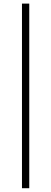

<svg xmlns="http://www.w3.org/2000/svg" viewBox="-20 -760 278 1040"><path d="M99 259.5V-740.5H138.5V259.5Z"/></svg>

Font: Newsreader 16pt Light
Style: Regular
Weight: 300
Designer: Hugues Gentile
Foundry: Production Type
Version: Version 1.003